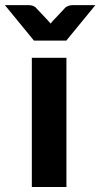

<svg xmlns="http://www.w3.org/2000/svg" viewBox="-66 -746 401 766"><path d="M199 -515.5V0H61V-515.5ZM314.5 -725.5 198.5 -584H69.5L-46.5 -725.5H49Q57.5 -725.5 64.8 -722.8Q72 -720 76 -716.5L124 -665.5Q130 -659.5 136 -652Q139 -656 141.8 -659.2Q144.5 -662.5 147.5 -665.5L195.5 -716.5Q199.5 -719.5 207 -722.5Q214.5 -725.5 222.5 -725.5Z"/></svg>

Font: Lato 2
Style: Regular
Weight: 800
Designer: Lukasz Dziedzic with Adam Twardoch and Botio Nikoltchev
Foundry: tyPoland Lukasz Dziedzic
Version: Version 2.015; 2015-08-06; http://www.latofonts.com/